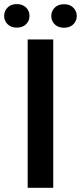

<svg xmlns="http://www.w3.org/2000/svg" viewBox="-52 -900 388 920"><path d="M203.1 -710.9V0H80.6V-710.9ZM-32.2 -823.7Q-32.2 -847.7 -15.6 -864Q1 -880.4 28.3 -880.4Q56.2 -880.4 72.8 -864Q89.4 -847.7 89.4 -823.7Q89.4 -800.3 72.8 -783.9Q56.2 -767.6 28.3 -767.6Q1 -767.6 -15.6 -783.9Q-32.2 -800.3 -32.2 -823.7ZM193.8 -823.2Q193.8 -847.2 210.4 -863.5Q227.1 -879.9 254.9 -879.9Q282.2 -879.9 299.1 -863.5Q315.9 -847.2 315.9 -823.2Q315.9 -799.3 299.1 -783.2Q282.2 -767.1 254.9 -767.1Q227.1 -767.1 210.4 -783.2Q193.8 -799.3 193.8 -823.2Z"/></svg>

Font: Vazirmatn FD Medium
Style: Regular
Weight: 500
Designer: Saber Rastikerdar
Foundry: Saber Rastikerdar
Version: Version 33.003